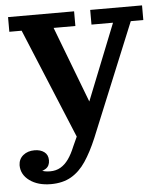

<svg xmlns="http://www.w3.org/2000/svg" viewBox="-52 -556 692 808"><g transform="rotate(-5 294.5 -152.0)"><path d="M132 152Q157 152 176 141Q195 130 210 109Q225 88 238 56L294 -67L306 -87L450 -448H359V-510H578V-448H525L329 29Q305 86 278.5 125.5Q252 165 216.5 185.5Q181 206 131 206ZM278 69 64 -448H12V-510H291V-448H199L336 -89ZM74 58Q99 58 115 70Q131 82 131 105Q131 129 114 140Q97 151 71 152L70 121Q76 137 92.5 144.5Q109 152 132 152L131 206Q76 206 41 180.5Q6 155 6 115Q7 89 26 73.5Q45 58 74 58Z"/></g></svg>

Font: Montagu Slab 120pt Medium
Style: Regular
Weight: 500
Designer: Florian Karsten
Foundry: Florian Karsten
Version: Version 1.000